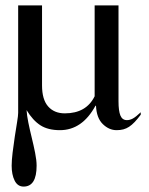

<svg xmlns="http://www.w3.org/2000/svg" viewBox="-20 -470 550 708"><path d="M417 -96Q417 -61 424 -44Q431 -27 448 -27Q459 -27 470 -33Q481 -39 499 -56V-47Q487 -31 476.5 -20Q466 -9 456 -2.5Q446 4 435 7Q424 10 410 10Q382 10 359 -12.5Q336 -35 334 -80H332Q283 10 201 10Q157 10 129 -8Q101 -26 78 -64Q79 -45 84.5 -18Q90 9 97 37.5Q104 66 109.5 93.5Q115 121 115 141Q115 218 67 218Q45 218 34 196Q23 174 23 141Q23 122 26.5 92.5Q30 63 34.5 34Q39 5 43 -19.5Q47 -44 47 -54V-450H135V-155Q135 -103 157.5 -77.5Q180 -52 219 -52Q298 -52 329 -115V-450H417Z"/></svg>

Font: STIXGeneralUnicodeRegular
Style: Regular
Weight: 400
Designer: MicroPress Inc., with final additions and corrections provided by Coen Hoffman, Elsevier (retired)
Version: Version 1.1.0